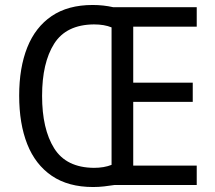

<svg xmlns="http://www.w3.org/2000/svg" viewBox="-20 -836 865 771"><path d="M352 -816Q395 -816 435 -807H770V-729H515V-504H754V-427H515V-171H770V-93H439Q419 -90 398 -87.5Q377 -85 354 -85Q254 -85 188 -130Q122 -175 89.5 -257Q57 -339 57 -452Q57 -564 89.5 -645.5Q122 -727 187.5 -771.5Q253 -816 352 -816ZM357 -738Q246 -737 197.5 -660.5Q149 -584 149 -451Q149 -318 197.5 -240.5Q246 -163 357 -162Q398 -162 428 -174V-726Q399 -738 357 -738Z"/></svg>

Font: Noto Sans Kannada UI SemiCondensed
Style: Regular
Weight: 400
Width: 4
Designer: Jelle Bosma - Monotype Design Team
Foundry: Monotype Imaging Inc.
Version: Version 2.005; ttfautohint (v1.8.4.7-5d5b)